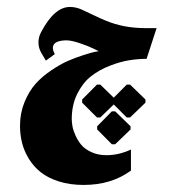

<svg xmlns="http://www.w3.org/2000/svg" viewBox="-20 -345 500 544"><path d="M296.9 63.7H306.4L349.9 21.8V12.8L306.4 -29.5H296.9L255.3 12.8V21.8ZM264.2 -12.2 302.3 -49 339.1 -12.2H348.6L392.1 -54.1V-63.1L348.6 -105.3H339.1L302.3 -68.2L264.2 -105.3H254.7L212.8 -63.1V-54.1L254.7 -12.2ZM217 179Q295.7 179 351 138.3V78.7Q316.7 94.7 281.7 94.7Q258.3 94.7 240 86.5Q221.7 78.3 211.5 66.7Q201.3 55 194.5 40.2Q187.7 25.3 185.5 13.7Q183.3 2 183.3 -7.7Q183.3 -48 199 -79.3Q214.7 -110.7 237.8 -128.8Q261 -147 291 -158.7Q321 -170.3 346.3 -174.3Q371.7 -178.3 395.3 -178.3L423.7 -265.3H392.3Q330 -265.3 279.3 -286.7Q267.7 -291.3 244.7 -302.3Q222 -313.3 209.7 -318.7Q194 -325.3 178 -325.3Q134.3 -325.3 97 -255Q96 -253 95.7 -252.3Q88.7 -239 89 -223.8Q89.3 -208.7 96.7 -195.7L110 -173.3L135.3 -191.7Q135.3 -191.7 131.3 -200.3Q124 -224.3 152.3 -229.3Q159.3 -230.7 168 -230.7Q182 -230.7 205 -223Q228 -215.3 244 -207.7L259.7 -200Q255 -199.3 247 -197.7Q239 -196 215.8 -188.7Q192.7 -181.3 171.5 -172Q150.3 -162.7 124.7 -145.3Q99 -128 80.5 -107.2Q62 -86.3 49.3 -55.3Q36.7 -24.3 36.7 11.3Q36.7 36.7 42.5 59.8Q48.3 83 61.8 105Q75.3 127 95.7 143.2Q116 159.3 147.2 169.2Q178.3 179 217 179Z"/></svg>

Font: Jomhuria
Style: Regular
Weight: 400
Designer: Arabic design by Kourosh Beigpour, Latin design by Eben Sorkin, engineering by Lasse Fister and Khaled Hosney
Version: Version 1.0010